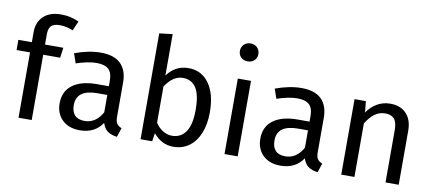

<svg xmlns="http://www.w3.org/2000/svg" viewBox="-70 -1044 2985 1320"><g transform="rotate(10 1422.0 -384.0)"><path d="M196 -600V-527H324L314 -456H196V0H104V-456H10V-527H104V-599Q104 -667 147.5 -708.5Q191 -750 269 -750Q305 -750 333.5 -743.5Q362 -737 395 -723L366 -656Q321 -676 274 -676Q232 -676 214 -657.5Q196 -639 196 -600Z M814 -52 793 12Q752 7 727 -11Q702 -29 690 -67Q637 12 533 12Q455 12 410 -32Q365 -76 365 -147Q365 -231 425.5 -276Q486 -321 597 -321H678V-360Q678 -416 651 -440Q624 -464 568 -464Q510 -464 426 -436L403 -503Q501 -539 585 -539Q678 -539 724 -493.5Q770 -448 770 -364V-123Q770 -91 781 -75.5Q792 -60 814 -52ZM678 -139V-260H609Q463 -260 463 -152Q463 -105 486 -81Q509 -57 554 -57Q633 -57 678 -139Z M1393 -264Q1393 -182 1368 -119.5Q1343 -57 1296 -22.5Q1249 12 1186 12Q1103 12 1046 -58L1037 0H956V-739L1048 -750V-461Q1105 -539 1197 -539Q1287 -539 1340 -466.5Q1393 -394 1393 -264ZM1294 -264Q1294 -371 1262 -418.5Q1230 -466 1171 -466Q1101 -466 1048 -384V-132Q1069 -99 1099.5 -80Q1130 -61 1164 -61Q1225 -61 1259.5 -110.5Q1294 -160 1294 -264Z M1652 -717Q1652 -690 1634 -672.5Q1616 -655 1587 -655Q1559 -655 1541 -672.5Q1523 -690 1523 -717Q1523 -744 1541 -762Q1559 -780 1587 -780Q1616 -780 1634 -762Q1652 -744 1652 -717ZM1634 0H1542V-527H1634Z M2215 -52 2194 12Q2153 7 2128 -11Q2103 -29 2091 -67Q2038 12 1934 12Q1856 12 1811 -32Q1766 -76 1766 -147Q1766 -231 1826.5 -276Q1887 -321 1998 -321H2079V-360Q2079 -416 2052 -440Q2025 -464 1969 -464Q1911 -464 1827 -436L1804 -503Q1902 -539 1986 -539Q2079 -539 2125 -493.5Q2171 -448 2171 -364V-123Q2171 -91 2182 -75.5Q2193 -60 2215 -52ZM2079 -139V-260H2010Q1864 -260 1864 -152Q1864 -105 1887 -81Q1910 -57 1955 -57Q2034 -57 2079 -139Z M2758 -378V0H2666V-365Q2666 -421 2645 -444Q2624 -467 2583 -467Q2541 -467 2509 -443Q2477 -419 2449 -374V0H2357V-527H2436L2444 -449Q2472 -491 2513.5 -515Q2555 -539 2605 -539Q2677 -539 2717.5 -496Q2758 -453 2758 -378Z"/></g></svg>

Font: Fira Sans
Style: Regular
Weight: 400
Designer: bBox Type GmbH & Carrois Corporate GbR & Edenspiekermann AG
Foundry: bBox Type GmbH & Carrois Corporate GbR & Edenspiekermann AG
Version: Version 4.301